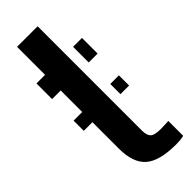

<svg xmlns="http://www.w3.org/2000/svg" viewBox="-259 -793 824 824"><g transform="rotate(-45 153.5 -380.5)"><path d="M233.3 -312.6V-374.5H285.7V-312.6ZM10.7 -312.6V-374.5H102.4V-312.6ZM10.9 -505.1V-600H63.1V-770H187.9V-138.2Q187.9 -108.5 199.8 -96.4Q211.8 -84.3 250.6 -84.3Q262.9 -84.3 273.4 -84.9Q284 -85.5 297.2 -86V4.1Q286.9 6.8 275.1 8Q263.2 9.1 250.2 9.1Q149.2 9.1 106.1 -28.5Q63.1 -66.1 63.1 -152V-505.1ZM233.2 -505.1V-600H287.2V-505.1Z"/></g></svg>

Font: Big Shoulders Stencil Thin
Style: Regular
Weight: 100
Designer: Patric King
Foundry: XO Type Co
Version: Version 2.001